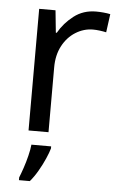

<svg xmlns="http://www.w3.org/2000/svg" viewBox="-54 -584 522 843"><g transform="rotate(5 206.5 -162.5)"><path d="M335 -546Q350 -546 367 -544.5Q384 -543 398 -540L387 -459Q374 -462 358 -464Q342 -466 329 -466Q288 -466 252 -443.5Q216 -421 194.5 -380.5Q173 -340 173 -286V0H85V-536H157L167 -438H171Q196 -482 237.5 -514Q279 -546 335 -546ZM190 61V70Q185 88 173 115.5Q161 143 144.5 171.5Q128 200 110 221H62V209Q69 192 78 165.5Q87 139 94 110.5Q101 82 103 61Z"/></g></svg>

Font: Noto Sans
Style: Regular
Weight: 400
Designer: Monotype Design Team
Foundry: Monotype Imaging Inc.
Version: Version 1.902